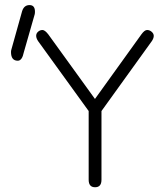

<svg xmlns="http://www.w3.org/2000/svg" viewBox="-20 -749 658 775"><path d="M337.9 -300.8 133.8 -583Q126 -594.7 126 -604.5Q126 -614.3 133.8 -621.1Q141.6 -627.9 151.4 -627.9Q161.1 -627.9 174.8 -610.4L363.3 -349.6L550.8 -610.4Q563.5 -627.9 573.7 -627.9Q584 -627.9 592.3 -620.6Q600.6 -613.3 600.6 -604Q600.6 -594.7 592.8 -583L389.6 -300.8V-23.4Q389.6 6.8 363.8 6.8Q337.9 6.8 337.9 -23.4ZM51.8 -503.9Q24.4 -503.9 24.4 -539.1Q24.4 -544.9 26.4 -550.8L69.3 -704.1Q77.1 -728.5 99.1 -728.5Q121.1 -728.5 121.1 -702.1Q121.1 -695.3 120.1 -691.4L76.2 -538.1Q69.3 -503.9 51.8 -503.9Z"/></svg>

Font: Jura
Style: Book
Weight: 400
Version: Version 2.5